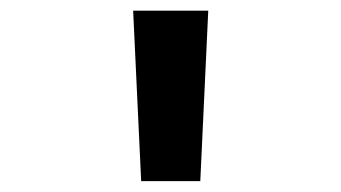

<svg xmlns="http://www.w3.org/2000/svg" viewBox="-20 -713 626 352"><path d="M238.8 -380.9 224.1 -693.4H361.8L347.2 -380.9Z"/></svg>

Font: CaskaydiaCove NFP SemiBold
Style: Regular
Weight: 600
Designer: Aaron Bell
Foundry: Saja Typeworks
Version: Version 2111.001; VTT 6.35;Nerd Fonts 3.1.1